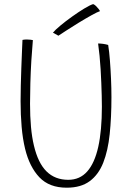

<svg xmlns="http://www.w3.org/2000/svg" viewBox="-20 -872 646 914"><path d="M297.5 21.5Q214.5 21.5 167.5 -28Q120.5 -77.5 99.5 -163.5Q88 -211 83 -268.2Q78 -325.5 78 -390Q78 -424.5 79 -465.5Q80 -506.5 81.5 -547.8Q83 -589 84.5 -624.2Q86 -659.5 87 -682Q91 -683 96.2 -683.5Q101.5 -684 107 -684Q116.5 -684 124.5 -683Q132.5 -682 136.5 -681Q132.5 -637 129.2 -583.2Q126 -529.5 124.5 -476Q123 -422.5 123 -378.5Q123 -318 127.5 -268.2Q132 -218.5 141.5 -179Q161 -96 201.5 -56Q242 -16 305 -16Q360 -16 395.2 -55.8Q430.5 -95.5 447.8 -173.2Q465 -251 465 -364Q465 -388.5 464.2 -417.8Q463.5 -447 462.2 -478.5Q461 -510 459 -542.5Q457 -575 454 -606Q451 -637 447 -665Q453 -665 459 -664.5Q465 -664 471.2 -663.2Q477.5 -662.5 483.5 -661Q489.5 -659.5 495 -658Q500 -627 503.2 -585Q506.5 -543 508.5 -497.2Q510.5 -451.5 510.5 -409Q510.5 -312.5 502.2 -233.5Q494 -154.5 471.5 -97.5Q449 -40.5 407 -9.5Q365 21.5 297.5 21.5ZM423.5 -852.5Q430 -850 436.8 -843.5Q443.5 -837 448.8 -830.2Q454 -823.5 456 -819Q443.5 -815 414.8 -799Q386 -783 353 -762.8Q320 -742.5 293.5 -725.2Q267 -708 258 -702L232 -716.5Q242.5 -729.5 267.8 -750.5Q293 -771.5 323.5 -793.2Q354 -815 381.2 -831.5Q408.5 -848 423.5 -852.5Z"/></svg>

Font: Grandstander Thin Thin
Style: Regular
Weight: 250
Version: Version 1.200